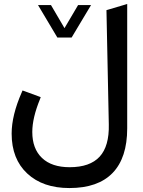

<svg xmlns="http://www.w3.org/2000/svg" viewBox="-20 -700 712 958"><path d="M265.6 -513.7 171.4 -671.9 169.4 -674.8H172.9H233.4H234.4L234.9 -673.8L301.8 -559.6L369.1 -673.8L369.6 -674.8H370.6H431.2H434.6L432.6 -671.9L337.9 -513.7L337.4 -512.7H336.4H267.1H266.1ZM327.6 134.3Q428.7 134.3 477.1 81.8Q525.4 29.3 522.9 -79.1L511.2 -649.4L518.1 -651.4L602.1 -676.3L614.7 -680.2V-667V-59.6Q614.7 87.4 542 162.8Q469.2 238.3 326.2 238.3Q193.8 238.3 116 165.8Q38.1 93.3 38.1 -33.2Q38.1 -125 88.9 -240.2L92.3 -248.5L101.1 -245.6L173.8 -218.8L183.1 -215.3L179.7 -205.6Q141.1 -111.8 141.1 -41.5Q141.1 42 189.5 88.1Q237.8 134.3 327.6 134.3Z"/></svg>

Font: Samim Medium FD
Style: Medium-FD
Weight: 500
Foundry: DejaVu fonts team - Redesigned by Saber Rastikerdar
Version: Version 4.0.5